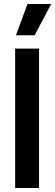

<svg xmlns="http://www.w3.org/2000/svg" viewBox="-20 -944 277 964"><path d="M56 0V-700H176V0ZM154 -767H60L118 -924H237Z"/></svg>

Font: Bricolage Grotesque 12pt Condensed SemiBold
Style: Regular
Weight: 600
Width: 3
Designer: Mathieu Triay
Foundry: Atelier Triay
Version: Version 1.001; ttfautohint (v1.8.4.7-5d5b);gftools[0.9.33.de